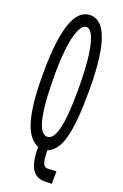

<svg xmlns="http://www.w3.org/2000/svg" viewBox="-150 -675 551 863"><g transform="rotate(20 125.0 -243.5)"><path d="M200 142H220L221 82L180 84C152 84 152 51 150 7C207 -15 235 -92 235 -311C235 -558 186 -630 125 -630C65 -630 14 -562 14 -308C14 -92 50 -17 106 7C106 110 135 148 200 142ZM128 -50C91 -50 65 -118 65 -323C65 -504 96 -574 126 -574C158 -574 187 -504 187 -294C187 -118 165 -50 128 -50Z"/></g></svg>

Font: Inconsolata UltraCondensed Thin
Style: Regular
Weight: 100
Width: 1
Monospace: yes
Designer: Raph Levien, Cyreal, Brenton Simpson
Foundry: Raph Levien, Cyreal, Google
Version: Version 3.100